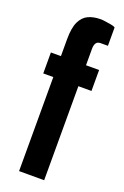

<svg xmlns="http://www.w3.org/2000/svg" viewBox="-144 -781 536 827"><g transform="rotate(20 124.0 -367.5)"><path d="M60 0V-431H14V-527H60V-605Q60 -657 73.5 -685Q87 -713 111 -724Q135 -735 168 -735Q176 -735 188.5 -733Q201 -731 214.5 -729Q228 -727 235 -722V-638H202Q187 -638 181 -628.5Q175 -619 175 -603V-527H235V-431H175V0Z"/></g></svg>

Font: Archivo ExtraCondensed
Style: Bold
Weight: 700
Width: 2
Designer: Hector Gatti
Foundry: Omnibus-Type
Version: Version 2.001